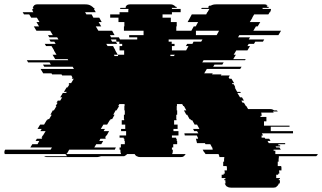

<svg xmlns="http://www.w3.org/2000/svg" viewBox="-122 -720 1477 880"><path d="M1221 -109H1078L1084 -99H1077V-89H1091L1094 -84H1112L1118 -74H1104L1110 -64H1185V-59H1154V-54H1162V-49H1141L1144 -44H1159L1165 -34H1132V-29H1140V-14H1335Q1332 -7 1327 -4H1156V6H1155V21H1151V41H1167V46H1168V61H1157V66H1158V76H1153V81H1144V96H1161V101H1156V106H1161V113Q1161 118 1160 121H1156Q1153 131 1144 136H1146Q1141 140 1132 140H936Q926 140 921 136H919Q912 131 908 121H912Q911 118 911 113V106H906V101H911V96H894V81H903V76H908V66H907V61H918V46H917V41H901V21H905V6H906V0H884L883 -4L882 -9H881L880 -14H820Q818 -17 816.5 -19.5Q815 -22 813 -23L807 -34H853L851 -44H850L842 -59H820L817 -64H781L776 -84H786L785 -89L780 -99H725L723 -109H787L781 -119H768L763 -129H792L784 -144H783V-146L781 -149H770L759 -169H753L751 -174H747L736 -194H732L721 -214H732L721 -234H718L713 -243H689V-234H688V-214H690V-194H686V-174H687V-169H676V-149H692V-129H673V-119H696V-99H666V-89H685V-84H688V-74H690V-59H672V-44H666V-34H670V-27Q670 -20 667 -14H729Q725 -7 720 -4H721Q716 0 707 0H521Q511 0 506 -4H504Q498 -8 495 -14H461Q457 -9 447 -4H341Q337 -3 332 -1.5Q327 0 321 0H93Q85 0 80 -4H186Q182 -7 178 -14H-100Q-102 -18 -102 -22Q-102 -29 -99 -33L-98 -34H110L116 -44H17L26 -59H50L58 -74H41L47 -84H69L72 -89H68L74 -99H75L87 -119H63L69 -129H50L62 -149H80L92 -169H94L97 -174H103L115 -194H109L120 -214H125L137 -234H133L142 -249H137L143 -259H154L163 -274H154L166 -294H181L184 -299H171L183 -319H187L190 -324H191L196 -334H192L195 -339H204L216 -359H207L210 -365L205 -374H163L160 -379H117L114 -384H76L64 -404H217L211 -414H81L75 -424H111L105 -434H7L1 -444H191L188 -449H131L119 -469H137L125 -489H126L114 -509H89L83 -519H133L127 -529H110L104 -539H146L140 -549H104L98 -559H120L108 -579H45L33 -599H57L45 -619H59L47 -639H21L12 -654H-12L-18 -664H31L29 -667Q26 -672 26 -678V-679H30Q30 -682 31 -684H28L30 -689Q32 -693 34 -694H33Q39 -700 48 -700H269Q285 -700 294 -694H295Q297 -693 301 -689H302Q303 -688 304 -687Q305 -686 306 -684H309L312 -679H309V-678L317 -664H268L274 -654H298L306 -639H333L344 -619H330L342 -599H317L329 -579H392L403 -559H382L387 -549H423L428 -539H507V-549H470V-559H536V-579H446V-599H448V-619H421V-639H383V-654H426V-664H466V-673Q466 -677 467 -679H428L430 -684H453L456 -689H453Q455 -691 456 -692Q457 -693 458 -694H457Q463 -700 474 -700H660Q670 -700 677 -694H678Q681 -692 683 -689H686L689 -684H665L667 -679H706V-664H666V-654H623V-639H661V-619H688V-599H686V-579H755L766 -599H775L786 -619H738L749 -639L757 -654H823L828 -664H829L837 -678Q838 -678 838 -678.5Q838 -679 838 -679H800L803 -684H832Q833 -686 834 -687Q835 -688 836 -689H831Q834 -692 838 -694H844Q853 -700 869 -700H1090Q1099 -700 1105 -694H1099Q1102 -691 1103 -689H1108L1110 -684H1081Q1082 -682 1082 -679H1120V-678Q1120 -672 1117 -667L1116 -664H1114L1108 -654H1043L1034 -639H1035L1023 -619H1071L1059 -599H1051L1039 -579H1166L1154 -559H975L969 -549H1024L1018 -539H1089L1083 -529H1048L1042 -519H1018L1012 -509H1024L1012 -489H961L949 -469H959L947 -449H1004L1001 -444H811L805 -434H903L897 -424H861L855 -414H985L979 -404H826L814 -384H853L850 -379H893L890 -374H931L926 -365L930 -359H939L951 -339H941L944 -334H949L955 -324H954L957 -319H954L965 -299H979L982 -294H966L978 -274H987L996 -259H984L990 -249H996L1005 -234H1007L1015 -220H1117Q1127 -220 1134 -214H1146Q1148 -213 1149 -212Q1150 -211 1151 -209H1129Q1132 -206 1132 -204H1075Q1077 -198 1077 -193V-189H1072V-184H1099V-164H1088V-144H1205V-139H1119V-119H1221ZM882 -579H776V-559H871ZM406 -489 418 -469H400L403 -463H419V-469H447V-489H426V-509H438V-519H425V-529H411V-539H386L392 -529H409L415 -519H365L371 -509H396L407 -489ZM651 -539V-529H665V-519H678V-509H666V-489H731L742 -509H730L736 -519H760L765 -529H800L806 -539ZM659 -469V-463H675L679 -469ZM450 -214H448V-234H449V-243H425L420 -234H424L412 -214H408L397 -194H403L392 -174H385L383 -169H381L369 -149H352L340 -129H359L353 -119H378L367 -99H365L359 -89H364L361 -84H338L333 -74H351L342 -59H319L310 -44H409L404 -34H195L189 -23Q187 -19 182 -14H433Q430 -20 430 -27V-34H426V-44H432V-59H450V-74H448V-84H445V-89H426V-99H456V-119H433V-129H452V-149H436V-169H447V-174H446V-194H450Z"/></svg>

Font: Rubik Glitch
Style: Regular
Weight: 400
Designer: Hubert and Fischer, NaN
Foundry: Hubert and Fischer, NaN
Version: Version 2.200